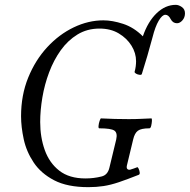

<svg xmlns="http://www.w3.org/2000/svg" viewBox="-20 -760 784 793"><path d="M345 13Q258 13 203.5 -15.5Q149 -44 119 -89Q89 -134 78 -185Q67 -236 67 -280Q67 -367 96.5 -439.5Q126 -512 175 -565Q224 -618 284.5 -647Q345 -676 407 -676Q444 -676 488.5 -661.5Q533 -647 570 -610Q591 -671 627 -705.5Q663 -740 706 -740Q718 -740 731 -731Q744 -722 744 -705Q744 -688 733.5 -676Q723 -664 711 -664Q694 -664 685 -681Q676 -699 663 -699Q650 -699 635.5 -674.5Q621 -650 610 -606Q600 -568 588.5 -529Q577 -490 566 -455Q565 -450 556.5 -451Q548 -452 541.5 -456Q535 -460 536 -464Q539 -474 540.5 -485.5Q542 -497 542 -507Q542 -541 523 -571.5Q504 -602 470.5 -622Q437 -642 391 -642Q340 -642 300 -617.5Q260 -593 231 -552.5Q202 -512 183 -461.5Q164 -411 155 -357.5Q146 -304 146 -256Q146 -193 165 -140Q184 -87 225 -55Q266 -23 333 -23Q367 -23 399 -31Q425 -37 432 -68L460 -184Q466 -211 452.5 -220.5Q439 -230 390 -230Q386 -230 387 -240.5Q388 -251 391.5 -261Q395 -271 397 -271Q454 -268 511 -268Q541 -268 559 -269Q577 -270 605 -271Q608 -271 607.5 -261Q607 -251 604.5 -240.5Q602 -230 597 -230Q563 -230 549.5 -220Q536 -210 530 -184L504 -76Q502 -66 506 -62Q510 -58 517 -59Q525 -61 532.5 -64Q540 -67 546 -69Q549 -71 552.5 -63.5Q556 -56 557 -48Q558 -40 553 -38Q505 -19 471 -7.5Q437 4 407.5 8.5Q378 13 345 13Z"/></svg>

Font: Junicode Two Beta Condensed
Style: Italic
Weight: 400
Width: 3
Italic angle: -9°
Version: Version 1.053; ttfautohint (v1.8.4)